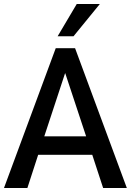

<svg xmlns="http://www.w3.org/2000/svg" viewBox="-21 -948 660 968"><path d="M-1 0 260 -705H357.5L618.5 0H499L434 -198.5L478 -167.5H137.5L181.5 -198.5L117 0ZM307 -578.5 193 -232.5 177 -260.5H438L422.5 -232.5L308 -578.5ZM269.5 -765 366 -928H482.5L349.5 -765Z"/></svg>

Font: Nunito Sans 12pt ExtraLight Condensed
Style: Regular
Weight: 200
Width: 3
Version: Version 3.101;gftools[0.9.27]